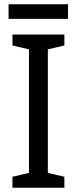

<svg xmlns="http://www.w3.org/2000/svg" viewBox="-20 -875 358 895"><path d="M280 0H38V-51L115 -69V-645L38 -663V-714H280V-663L203 -645V-69L280 -51ZM297 -855V-787H20V-855Z"/></svg>

Font: Noto Sans Gurmukhi SemiCondensed
Style: Regular
Weight: 400
Width: 4
Designer: Jelle Bosma - Monotype Design Team
Foundry: Monotype Imaging Inc.
Version: Version 2.004; ttfautohint (v1.8.4.7-5d5b)